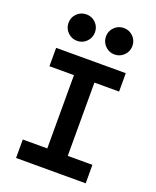

<svg xmlns="http://www.w3.org/2000/svg" viewBox="-169 -1038 924 1136"><g transform="rotate(20 293.0 -470.5)"><path d="M228 0V-693.4H356.9V0ZM73.7 0V-116.2H512.2V0ZM73.7 -577.6V-693.4H512.2V-577.6ZM410.6 -774.4Q376.6 -774.4 352.1 -798.8Q327.6 -823.2 327.6 -857.9Q327.6 -892.6 352.1 -916.8Q376.6 -940.9 410.6 -940.9Q445.3 -940.9 469.7 -916.8Q494.1 -892.6 494.1 -857.9Q494.1 -823.2 469.8 -798.8Q445.5 -774.4 410.6 -774.4ZM175.3 -774.4Q140.6 -774.4 116.2 -798.8Q91.8 -823.2 91.8 -857.9Q91.8 -892.6 116.2 -916.8Q140.6 -940.9 175.3 -940.9Q210 -940.9 234.1 -916.8Q258.3 -892.6 258.3 -857.9Q258.3 -823.2 234.1 -798.8Q210 -774.4 175.3 -774.4Z"/></g></svg>

Font: Cascadia Mono PL
Style: Regular
Weight: 400
Monospace: yes
Designer: Aaron Bell
Foundry: Saja Typeworks
Version: Version 2102.003